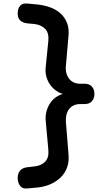

<svg xmlns="http://www.w3.org/2000/svg" viewBox="-20 -896 640 1096"><path d="M133 180Q107 182 94 164Q81 146 81 120Q81 94 94 78.5Q107 63 133 59L176 54Q196 52 211.5 45Q227 38 238 26.5Q249 15 253.5 -1.5Q258 -18 256 -40L241 -206Q238 -237 247 -266Q256 -295 273.5 -317Q291 -339 318 -352Q328 -357 339 -360Q327 -363 317 -368Q291 -382 273 -403.5Q255 -425 246 -454Q237 -483 241 -514L256 -663Q260 -708 238 -731Q216 -754 176 -759L133 -763Q107 -767 94 -780.5Q81 -794 81 -820Q81 -846 94 -862Q107 -878 133 -876L188 -871Q232 -867 268 -853.5Q304 -840 328 -817Q352 -794 363.5 -762.5Q375 -731 371 -691L356 -518Q354 -497 359 -478.5Q364 -460 374.5 -446.5Q385 -433 401 -425.5Q417 -418 438 -418H464Q490 -418 504.5 -402Q519 -386 519 -360Q519 -334 504.5 -318Q490 -302 464 -302H438Q417 -302 401 -294.5Q385 -287 374.5 -273.5Q364 -260 359.5 -241.5Q355 -223 356 -202L371 -16Q375 25 363.5 58Q352 91 327.5 115.5Q303 140 268 155.5Q233 171 188 175Z"/></svg>

Font: Maple Mono SemiBold
Style: Regular
Weight: 600
Monospace: yes
Designer: subframe7536
Version: Version 7.000